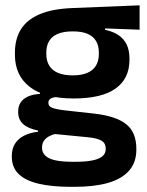

<svg xmlns="http://www.w3.org/2000/svg" viewBox="-20 -530 565 740"><path d="M264 -150.5Q152.5 -150.5 95 -194.8Q37.5 -239 37.5 -319V-326.5Q37.5 -379.5 60.5 -416.8Q83.5 -454 132.5 -475Q181.5 -496 259.5 -499L518 -509.5V-415.5L385 -420.5V-415Q416.5 -408.5 437.2 -394.2Q458 -380 468.5 -357.8Q479 -335.5 479 -304V-299.5Q479 -227 425.5 -188.8Q372 -150.5 264 -150.5ZM258 93.5H272Q311 93.5 336.5 88.2Q362 83 374.8 72.2Q387.5 61.5 387.5 44.5V43Q387.5 22 371.2 12.2Q355 2.5 319 -1L175.5 -15L205 -16.5Q186.5 -13 172.2 -6.2Q158 0.5 150 11.5Q142 22.5 142 38.5V39.5Q142 58 155 70.2Q168 82.5 194 88Q220 93.5 258 93.5ZM251 190Q180 190 129.5 178.2Q79 166.5 52.2 141Q25.5 115.5 25.5 73.5V71.5Q25.5 43 38 23.5Q50.5 4 73.5 -7.5Q96.5 -19 126.5 -22V-27Q88.5 -34.5 69.2 -51.8Q50 -69 50 -99V-99.5Q50 -120.5 59.5 -135Q69 -149.5 87.8 -158Q106.5 -166.5 134 -168V-182.5L242.5 -155.5L207.5 -156.5Q184.5 -156 175.5 -150.2Q166.5 -144.5 166.5 -134V-133.5Q166.5 -120.5 180.5 -114.8Q194.5 -109 227 -105L344.5 -92Q427 -82.5 466.2 -51.5Q505.5 -20.5 505.5 44V46.5Q505.5 96 477.5 127.8Q449.5 159.5 396.8 174.8Q344 190 269 190ZM260.5 -239.5Q294 -239.5 316.2 -249Q338.5 -258.5 349.8 -277Q361 -295.5 361 -322V-327.5Q361 -354 350 -372.2Q339 -390.5 317 -399.8Q295 -409 261.5 -409H260Q224.5 -409 202 -399.2Q179.5 -389.5 169 -371.2Q158.5 -353 158.5 -327.5V-322Q158.5 -295.5 169.8 -277Q181 -258.5 203.8 -249Q226.5 -239.5 260.5 -239.5Z"/></svg>

Font: Anek Bangla SemiBold
Style: Regular
Weight: 600
Designer: Sulekha Rajkumar (Bangla), Yesha Goshar (Latin)
Foundry: Ek Type
Version: Version 1.003